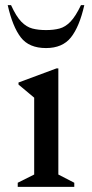

<svg xmlns="http://www.w3.org/2000/svg" viewBox="-20 -727 358 747"><path d="M49 0V-16L113 -48V-347L52 -398V-406L200 -461H207V-48L269 -16V0ZM159 -540Q93 -540 61 -581.5Q29 -623 10 -707H23Q43 -663 63 -642.5Q83 -622 106 -616Q129 -610 159 -610Q189 -610 211.5 -616Q234 -622 254 -642.5Q274 -663 295 -707H308Q289 -623 256 -581.5Q223 -540 159 -540Z"/></svg>

Font: Spectral Medium
Style: Regular
Weight: 500
Designer: Jean-Baptiste Levee
Foundry: Production Type
Version: Version 2.001